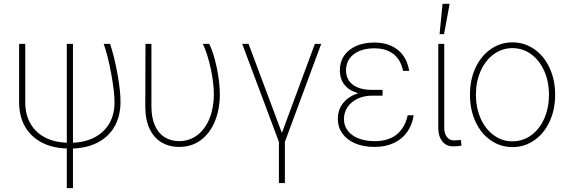

<svg xmlns="http://www.w3.org/2000/svg" viewBox="-20 -760 2978 1006"><path d="M112.3 -530.3V-224.6Q112.3 -160.6 138.9 -113.5Q165.5 -66.4 214.6 -40.5Q263.7 -14.6 330.1 -12.2V-530.3H362.3V-12.2Q430.7 -15.1 479.7 -42.5Q528.8 -69.8 554.4 -116.2Q580.1 -162.6 580.1 -222.7Q580.1 -277.8 563.2 -371.1Q546.4 -464.4 523.4 -530.3H556.6Q579.1 -463.9 595.7 -371.6Q612.3 -279.3 611.3 -222.7Q610.8 -152.8 581.5 -99.6Q552.2 -46.4 496.3 -15.6Q440.4 15.1 362.3 18.1V225.6H330.1V18.1Q252.9 15.6 196.8 -14.4Q140.6 -44.4 110.4 -98.1Q80.1 -151.9 80.1 -224.6V-530.3Z M773.4 -530.3V-200.2Q773.9 -141.6 792 -101.6Q810.1 -61.5 842.3 -41.3Q874.5 -21 917 -20.5Q972.7 -20.5 1014.2 -52.2Q1055.7 -84 1078.1 -140.1Q1100.6 -196.3 1100.6 -267.6Q1099.6 -330.1 1083.7 -403.1Q1067.9 -476.1 1043 -530.3H1076.2Q1099.1 -484.4 1115.5 -407Q1131.8 -329.6 1131.8 -265.6Q1131.8 -187.5 1106.2 -124.8Q1080.6 -62 1032.5 -26.1Q984.4 9.8 918.9 9.8Q865.7 9.8 825.7 -14.4Q785.6 -38.6 763.4 -86.2Q741.2 -133.8 741.2 -201.2L742.2 -530.3Z M1282.2 -530.3 1457 -63.5 1629.9 -530.3H1663.1L1472.7 -16.6V199.2H1441.4V-16.6L1249 -530.3Z M1856.9 -271.5Q1809.1 -285.2 1784.9 -315.9Q1760.7 -346.7 1760.7 -391.6Q1760.7 -435.5 1783.2 -468.5Q1805.7 -501.5 1846.7 -519.3Q1887.7 -537.1 1941.4 -537.1Q2016.1 -537.1 2064.2 -498.8Q2112.3 -460.4 2124 -388.7H2091.8Q2079.6 -447.8 2041 -477.3Q2002.4 -506.8 1941.4 -506.8Q1896.5 -506.8 1862.8 -492.7Q1829.1 -478.5 1811 -452.6Q1793 -426.8 1793 -392.6Q1793 -343.3 1828.9 -316.2Q1864.7 -289.1 1929.7 -289.1H1984.4V-258.8H1929.7Q1888.7 -258.8 1855 -243.4Q1821.3 -228 1801.8 -200Q1782.2 -171.9 1782.2 -135.7Q1782.2 -101.6 1802 -75.4Q1821.8 -49.3 1858.2 -34.9Q1894.5 -20.5 1943.4 -20.5Q2016.6 -20.5 2059.6 -56.2Q2102.5 -91.8 2116.2 -156.2H2147.5Q2140.1 -106.4 2114 -69.1Q2087.9 -31.7 2044.2 -11Q2000.5 9.8 1942.4 9.8Q1883.8 9.8 1840.3 -9Q1796.9 -27.8 1773.4 -61Q1750 -94.2 1750 -136.7Q1750 -185.1 1778.1 -220.2Q1806.2 -255.4 1856.9 -271.5Z M2307.6 -530.3V-90.8Q2307.6 -60.1 2321.5 -42.2Q2335.4 -24.4 2357.4 -24.4Q2371.1 -24.4 2381.8 -25.4Q2392.6 -26.4 2394.5 -27.3L2398.4 2.9Q2393.6 4.4 2381.3 5.6Q2369.1 6.8 2352.5 6.8Q2318.4 6.8 2297.4 -19.5Q2276.4 -45.9 2276.4 -90.8V-530.3ZM2298.8 -740.2H2335.9L2306.6 -581.1H2283.2Z M2442.4 -263.7Q2442.4 -341.8 2471.2 -404.3Q2500 -466.8 2551 -502.4Q2602.1 -538.1 2665 -538.1Q2728 -538.1 2779.3 -502.4Q2830.6 -466.8 2859.6 -404.1Q2888.7 -341.3 2888.7 -263.7Q2888.7 -185.5 2859.6 -123Q2830.6 -60.5 2779.3 -24.9Q2728 10.7 2665 10.7Q2602.1 10.7 2551 -24.9Q2500 -60.5 2471.2 -123Q2442.4 -185.5 2442.4 -263.7ZM2856.4 -263.7Q2856.4 -332 2831.8 -387.7Q2807.1 -443.4 2763.4 -475.6Q2719.7 -507.8 2665 -507.8Q2610.4 -507.8 2566.7 -475.6Q2522.9 -443.4 2498.3 -387.7Q2473.6 -332 2473.6 -263.7Q2473.6 -195.3 2498.3 -139.6Q2522.9 -84 2566.7 -51.8Q2610.4 -19.5 2665 -19.5Q2720.2 -19.5 2763.9 -51.8Q2807.6 -84 2832 -139.6Q2856.4 -195.3 2856.4 -263.7Z"/></svg>

Font: Pretendard Thin
Style: Regular
Weight: 100
Designer: Base glyphs from Inter by Rasmus Andersson; Hangeul glyphs from Noto Sans CJK(Source Han Sans) by Jang Soo-young and Kan
Foundry: Kil Hyung-jin
Version: Version 1.309